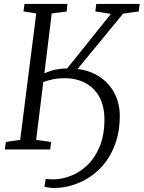

<svg xmlns="http://www.w3.org/2000/svg" viewBox="-20 -763 733 980"><path d="M256.5 196.5Q246 196.5 229.8 194.5Q213.5 192.5 206.5 189.5L213.5 150.5Q219.5 151 230.2 151.8Q241 152.5 251.5 152.5Q295 152.5 341 134.8Q387 117 426 79.8Q465 42.5 489 -15.5Q513 -73.5 513 -153.5Q513 -218.5 488.5 -265.5Q464 -312.5 417.8 -338.2Q371.5 -364 306 -364Q276.5 -364 249.8 -358.2Q223 -352.5 201 -344.5L164.5 -49L241 -38.5L236 0H4.5L10 -38.5L83 -49L165 -694.5L100 -704.5L105 -743H324L320.5 -704.5L244 -694.5L206.5 -388.5Q239.5 -403.5 268 -408.5Q296.5 -413.5 323 -414L546 -692L466.5 -704.5L471.5 -743H693L688 -704.5L608.5 -693.5L376 -411Q427 -404.5 466.8 -383.8Q506.5 -363 534.5 -331Q562.5 -299 577 -258.2Q591.5 -217.5 591.5 -171Q591.5 -99 572.2 -40.2Q553 18.5 520 62.8Q487 107 444 136.5Q401 166 352.8 181.2Q304.5 196.5 256.5 196.5Z"/></svg>

Font: Merriweather 20pt Light
Style: Italic
Weight: 300
Italic angle: -7.8°
Version: Version 2.101